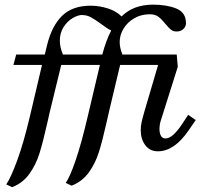

<svg xmlns="http://www.w3.org/2000/svg" viewBox="-20 -629 846 810"><path d="M430.2 -115.2Q433.6 -131.3 441.4 -164.6L486.8 -355H647L595.7 -180.7L590.8 -164.1Q582 -133.8 577.9 -116Q573.7 -98.1 573.7 -80.1Q573.7 -42 593 -16.4Q612.3 9.3 646 9.3Q715.3 9.3 775.9 -79.1L805.7 -122.6L773.9 -144.5L746.1 -102.5Q707.5 -44.9 678.2 -44.9Q665 -44.9 658.9 -56.2Q652.8 -67.4 652.8 -84Q652.8 -105.5 660.2 -126L730 -347.2L725.6 -398.9H496.6Q484.9 -426.8 484.9 -452.1Q484.9 -481 501 -507.8Q517.1 -534.7 546.1 -551.8Q575.2 -568.8 611.8 -568.8Q634.3 -568.8 648.2 -558.3Q662.1 -547.9 678.2 -527.8Q691.9 -511.2 701.4 -503.7Q710.9 -496.1 724.6 -496.1Q742.7 -496.1 753.7 -506.6Q764.6 -517.1 764.6 -530.8Q764.6 -576.7 723.9 -593Q683.1 -609.4 626.5 -609.4Q584.5 -609.4 551.5 -597.2Q518.6 -585 492.7 -559.6Q471.2 -582 434.8 -593.5Q398.4 -605 362.8 -605Q285.2 -605 241.7 -562Q198.2 -519 178.7 -439L168.9 -398.9H48.3L36.6 -355H157.2L106 -137.7Q79.1 -23.9 52 49.3Q24.9 122.6 6.3 148.9L31.2 160.6Q76.2 143.1 103.8 104.7Q131.3 66.4 146.2 19Q161.1 -28.3 179.2 -108.9Q182.6 -125 190.4 -158.2L238.3 -355H401.4L350.1 -137.7Q322.8 -21 298.6 48.8Q274.4 118.7 257.3 142.6L282.2 154.3Q327.1 136.7 354.7 98.4Q382.3 60.1 397.2 12.7Q412.1 -34.7 430.2 -115.2ZM411.6 -398.9H245.6Q232.4 -429.7 232.4 -457.5Q232.4 -490.2 248.3 -514.9Q264.2 -539.6 286.6 -552.7Q309.1 -565.9 327.6 -565.9V-565.4Q346.7 -565.4 364 -555.9Q381.3 -546.4 406.7 -527.8Q433.6 -507.3 449.2 -500.5Q426.8 -457 411.6 -398.9Z"/></svg>

Font: Radley
Style: Italic
Weight: 400
Italic angle: -12°
Designer: Vernon Adams
Foundry: Vernon Adams
Version: Version 1.003; ttfautohint (v1.6)